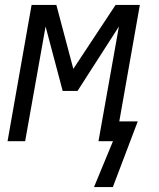

<svg xmlns="http://www.w3.org/2000/svg" viewBox="-20 -570 640 775"><path d="M436 0H377.5L460 -463L293 -203H233L164 -463L81.5 0H10.5L107.5 -550H207.5L276 -292L446.5 -550H544.5L461.5 -80H536L435.5 185H359.5Z"/></svg>

Font: JuliaMono MediumItalic
Style: Regular
Weight: 500
Italic angle: -9°
Monospace: yes
Designer: cormullion
Foundry: corm
Version: Version 0.049; ttfautohint (v1.8.4)